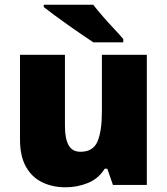

<svg xmlns="http://www.w3.org/2000/svg" viewBox="-20 -786 710 816"><path d="M604 -553V0H460L436 -69H425Q399 -27 354 -8.5Q309 10 258 10Q204 10 160 -11Q116 -32 90.5 -77Q65 -122 65 -193V-553H256V-251Q256 -197 271.5 -169Q287 -141 322 -141Q376 -141 394.5 -185Q413 -229 413 -311V-553ZM376 -766Q393 -744 416.5 -717Q440 -690 464 -664.5Q488 -639 504 -620V-606H377Q357 -619 328.5 -638.5Q300 -658 269.5 -679.5Q239 -701 211.5 -721.5Q184 -742 166 -756V-766Z"/></svg>

Font: Noto Sans Black
Style: Regular
Weight: 900
Designer: Monotype Design Team
Foundry: Monotype Imaging Inc.
Version: Version 2.007